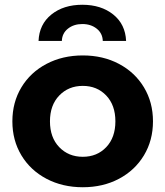

<svg xmlns="http://www.w3.org/2000/svg" viewBox="-20 -779 695 807"><path d="M32 -269Q32 -349 70 -412Q108 -475 175.5 -510.5Q243 -546 328 -546Q413 -546 480 -510.5Q547 -475 585 -412Q623 -349 623 -269Q623 -189 585 -126Q547 -63 480 -27.5Q413 8 328 8Q243 8 175.5 -27.5Q108 -63 70 -126Q32 -189 32 -269ZM465 -269Q465 -337 426.5 -377.5Q388 -418 328 -418Q268 -418 229 -377.5Q190 -337 190 -269Q190 -201 229 -160.5Q268 -120 328 -120Q388 -120 426.5 -160.5Q465 -201 465 -269ZM326 -759Q405 -759 456 -718Q507 -677 510 -607H412Q411 -639 386.5 -658.5Q362 -678 326 -678Q290 -678 265.5 -658.5Q241 -639 240 -607H142Q145 -677 196 -718Q247 -759 326 -759Z"/></svg>

Font: Montserrat Alternates
Style: Bold
Weight: 700
Designer: Julieta Ulanovsky
Foundry: Julieta Ulanovsky
Version: Version 7.200